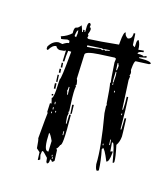

<svg xmlns="http://www.w3.org/2000/svg" viewBox="-137 -841 828 944"><g transform="rotate(20 277.0 -369.0)"><path d="M140.6 -627 141.6 -646.5 139.6 -662.1Q131.8 -661.1 131.8 -629.9ZM232.4 -24.4 236.3 -25.4 235.4 -33.2 231.4 -32.2ZM227.5 -35.2 231.4 -36.1 230.5 -43.9 226.6 -43ZM205.1 -51.8 202.1 -106.4Q183.6 -139.6 176.8 -139.6Q179.7 -51.8 200.2 -51.8ZM448.2 -172.9 447.3 -180.7H443.4L444.3 -172.9ZM246.1 -152.3 244.1 -171.9H240.2L242.2 -152.3ZM474.6 -184.6 478.5 -185.5 474.6 -211.9H470.7ZM156.2 -234.4 155.3 -242.2H151.4L152.3 -234.4ZM169.9 -244.1 173.8 -245.1 172.9 -252.9 168.9 -252ZM153.3 -253.9 157.2 -254.9 155.3 -265.6H151.4ZM153.3 -281.2 157.2 -282.2 155.3 -293.9 151.4 -293ZM479.5 -342.8 483.4 -343.8 482.4 -351.6 478.5 -350.6ZM199.2 -346.7 194.3 -385.7H190.4V-373Q190.4 -366.2 188.5 -365.2Q193.4 -359.4 195.3 -346.7ZM408.2 -435.5 412.1 -436.5 410.2 -444.3 406.2 -443.4ZM387.7 -467.8 391.6 -468.8 390.6 -476.6 386.7 -475.6ZM385.7 -479.5 389.6 -480.5 388.7 -516.6 385.7 -534.2H381.8Q383.8 -491.2 385.7 -479.5ZM380.9 -542 384.8 -543 385.7 -566.4Q380.9 -573.2 379.9 -578.1L376 -577.1ZM207 -600.6Q252 -607.4 272.5 -614.3Q280.3 -611.3 284.2 -611.3L292 -616.2L299.8 -613.3Q305.7 -618.2 318.4 -620.1V-624Q288.1 -620.1 288.1 -617.2V-616.2L279.3 -619.1L206.1 -608.4ZM217.8 4.9 212.9 -1 209 -20.5Q182.6 -44.9 178.7 -44.9L174.8 -43L173.8 -23.4L180.7 -2L173.8 3.9H169.9L165 -34.2L146.5 -47.9Q139.6 -91.8 135.7 -96.7Q135.7 -221.7 136.7 -228.5L132.8 -234.4L130.9 -278.3L138.7 -279.3L129.9 -305.7Q137.7 -306.6 137.7 -346.7L135.7 -405.3Q142.6 -406.2 142.6 -551.8L127 -550.8L126 -522.5L127 -495.1L119.1 -493.2L116.2 -548.8L108.4 -543.9L86.9 -540Q72.3 -540 64.5 -552.7Q44.9 -549.8 32.2 -521.5L31.2 -520.5Q24.4 -520.5 23.9 -525.9Q23.4 -531.2 23.4 -535.2Q39.1 -569.3 69.3 -574.2L88.9 -572.3Q106.4 -586.9 118.2 -587.9L116.2 -599.6Q112.3 -599.6 104.5 -601.6Q82 -594.7 74.2 -593.8Q73.2 -597.7 68.4 -605.5Q99.6 -618.2 118.2 -639.6L117.2 -652.3Q117.2 -670.9 126 -671.9Q134.8 -672.9 146.5 -691.4Q158.2 -668 159.2 -661.1L163.1 -662.1L161.1 -673.8H168.9L169.9 -666L173.8 -667L171.9 -696.3Q171.9 -713.9 178.7 -715.8Q187.5 -714.8 187.5 -705.1L186.5 -696.3H187.5Q194.3 -696.3 195.3 -684.6Q195.3 -676.8 190.4 -661.1L195.3 -654.3Q193.4 -647.5 193.4 -643.6Q193.4 -641.6 201.2 -639.6Q255.9 -646.5 351.6 -665V-681.6Q351.6 -732.4 362.3 -732.4Q364.3 -715.8 381.8 -708Q400.4 -712.9 400.4 -734.4V-743.2H408.2L416 -688.5Q416 -683.6 428.7 -679.7L427.7 -703.1Q427.7 -717.8 434.6 -718.8Q447.3 -701.2 449.2 -673.8L476.6 -678.7L477.5 -670.9Q452.1 -666 452.1 -656.2V-654.3L466.8 -655.3Q483.4 -655.3 484.4 -651.4Q491.2 -656.2 499 -658.2L500 -650.4L465.8 -640.6L466.8 -636.7Q491.2 -638.7 500 -638.7Q529.3 -638.7 530.3 -629.9L523.4 -625L457 -616.2Q449.2 -615.2 449.2 -576.2V-567.4Q454.1 -558.6 454.1 -552.7Q454.1 -545.9 452.1 -540Q452.1 -537.1 456.1 -537.1L455.1 -517.6L475.6 -370.1H479.5Q479.5 -404.3 474.6 -437.5H482.4Q491.2 -380.9 500 -282.2L501 -275.4L504.9 -276.4Q502.9 -322.3 501 -334L508.8 -335.9Q519.5 -252 519.5 -245.1Q519.5 -216.8 507.8 -197.3Q526.4 -137.7 527.3 -115.2Q527.3 -109.4 520.5 -108.4Q496.1 -202.1 487.3 -202.1L483.4 -201.2L491.2 -156.2L501 -161.1L502.9 -157.2V-151.4Q502.9 -105.5 489.3 -103.5Q460 -161.1 450.2 -161.1V-158.2Q450.2 -153.3 447.3 -153.3Q463.9 -97.7 469.7 -49.8L461.9 -44.9Q454.1 -44.9 447.3 -74.2Q443.4 -158.2 399.4 -324.2L394.5 -360.4Q394.5 -363.3 397.5 -363.3L393.6 -371.1Q380.9 -455.1 374 -474.6H377.9Q374 -482.4 360.4 -575.2L361.3 -594.7L353.5 -597.7L275.4 -586.9Q208 -577.1 208 -561.5L213.9 -435.5Q218.8 -431.6 222.7 -410.2Q222.7 -406.2 218.8 -404.3Q218.8 -402.3 220.7 -402.3H222.7Q221.7 -393.6 221.7 -383.8Q221.7 -354.5 233.4 -273.4Q233.4 -269.5 229.5 -268.6Q230.5 -265.6 234.4 -265.6L232.4 -245.1L238.3 -210.9H242.2L239.3 -257.8L247.1 -259.8Q255.9 -173.8 255.9 -134.8Q255.9 -103.5 249 -102.5Q242.2 -81.1 236.3 -80.1L242.2 -73.2L249 -21.5Q249 -16.6 238.3 -9.8Q238.3 -15.6 225.6 -19.5L226.6 -11.7Q226.6 3.9 217.8 4.9ZM243.2 -261.7 236.3 -308.6 244.1 -310.5 249 -268.6Q249 -263.7 243.2 -261.7ZM125 -317.4 124 -324.2 130.9 -326.2 132.8 -318.4ZM124 -352.5 120.1 -378.9 127.9 -380.9 131.8 -353.5ZM123 -387.7 118.2 -422.9 125 -423.8 129.9 -388.7ZM120.1 -434.6 117.2 -454.1 125 -455.1 127.9 -435.5ZM120.1 -461.9 117.2 -485.4 124 -486.3 127.9 -462.9Z"/></g></svg>

Font: Blackcraft
Style: Regular
Weight: 400
Designer: GGBotNet
Foundry: GGBotNet
Version: 1.00